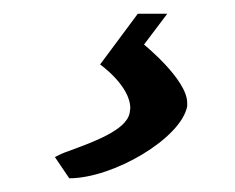

<svg xmlns="http://www.w3.org/2000/svg" viewBox="-20 -17 343 280"><path d="M60 212 81 243C145 243 244 185 253 138V133C253 99 190 48 190 48L224 3H181L126 77C126 77 170 108 170 141C170 143 169 146 169 148C164 173 116 190 81 203C72 206 66 209 60 212Z"/></svg>

Font: KpSans
Style: BoldItalic
Weight: 700
Italic angle: -11°
Version: Version 0.66